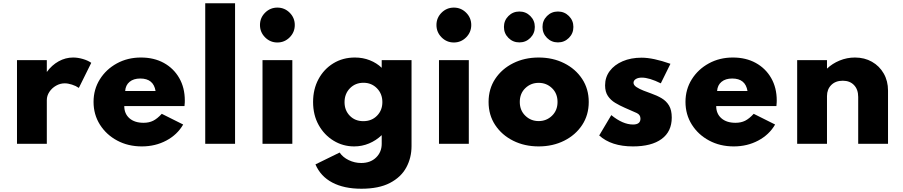

<svg xmlns="http://www.w3.org/2000/svg" viewBox="-20 -880 5528 1175"><path d="M84 0H266.5V-267.5Q266.5 -294 282 -317.5Q297.5 -341 322.8 -355.5Q348 -370 376 -370Q396.5 -370 420.5 -362.2Q444.5 -354.5 462.5 -342L538.5 -495.5Q518 -510 487 -519Q456 -528 427.5 -528Q381 -528 339 -504.8Q297 -481.5 266.5 -439.5V-512H84Z M848 16Q930.5 16 997.8 -19.8Q1065 -55.5 1101 -118L970 -183.5Q942.5 -153.5 917.2 -141Q892 -128.5 858.5 -128.5Q804 -128.5 772.2 -156.2Q740.5 -184 740.5 -231H1109Q1110.5 -247.5 1110.8 -253Q1111 -258.5 1111 -265Q1111 -343 1077 -402.2Q1043 -461.5 982.8 -494.8Q922.5 -528 842.5 -528Q761 -528 695.2 -492Q629.5 -456 591 -394.5Q552.5 -333 552.5 -256.5Q552.5 -179 591.5 -117.2Q630.5 -55.5 697.2 -19.8Q764 16 848 16ZM746 -323Q748.5 -359 773 -379.2Q797.5 -399.5 838.5 -399.5Q919.5 -399.5 932 -323Z M1236 0H1418.5V-860H1236Z M1677.5 -620Q1721.5 -620 1752.8 -651.5Q1784 -683 1784 -727Q1784 -771 1752.8 -802.2Q1721.5 -833.5 1677.5 -833.5Q1633.5 -833.5 1602.2 -802.2Q1571 -771 1571 -727Q1571 -683 1602.2 -651.5Q1633.5 -620 1677.5 -620ZM1586.5 0H1769V-512H1586.5Z M2191.5 275Q2298 275 2366 239.8Q2434 204.5 2466.2 145.2Q2498.5 86 2498.5 14V-512H2316V-465Q2285.5 -494.5 2243.2 -511.2Q2201 -528 2152 -528Q2078 -528 2020 -492.5Q1962 -457 1929 -395.5Q1896 -334 1896 -256Q1896 -176 1930.2 -114.8Q1964.5 -53.5 2021.8 -18.8Q2079 16 2147.5 16Q2195 16 2238.2 -2Q2281.5 -20 2316 -53V0Q2316 50.5 2281.5 84Q2247 117.5 2190.5 117.5Q2150.5 117.5 2114.2 100Q2078 82.5 2058.5 53.5L1910.5 126Q1942 199.5 2013.8 237.2Q2085.5 275 2191.5 275ZM2203.5 -138.5Q2153 -138.5 2120.8 -171.5Q2088.5 -204.5 2088.5 -254.5Q2088.5 -306 2121.5 -339.8Q2154.5 -373.5 2204.5 -373.5Q2253.5 -373.5 2286.8 -339.8Q2320 -306 2320 -255Q2320 -205 2287.2 -171.8Q2254.5 -138.5 2203.5 -138.5Z M2757.5 -620Q2801.5 -620 2832.8 -651.5Q2864 -683 2864 -727Q2864 -771 2832.8 -802.2Q2801.5 -833.5 2757.5 -833.5Q2713.5 -833.5 2682.2 -802.2Q2651 -771 2651 -727Q2651 -683 2682.2 -651.5Q2713.5 -620 2757.5 -620ZM2666.5 0H2849V-512H2666.5Z M3276.5 16Q3363 16 3432.5 -18.8Q3502 -53.5 3542.5 -114.8Q3583 -176 3583 -256Q3583 -336 3542.5 -397.2Q3502 -458.5 3432.5 -493.2Q3363 -528 3276.5 -528Q3190 -528 3120.5 -493.2Q3051 -458.5 3010.5 -397.2Q2970 -336 2970 -256Q2970 -176 3010.5 -114.8Q3051 -53.5 3120.5 -18.8Q3190 16 3276.5 16ZM3276.5 -139Q3228.5 -139 3194.8 -171.8Q3161 -204.5 3161 -256Q3161 -308 3194.8 -340.5Q3228.5 -373 3276.5 -373Q3324.5 -373 3358.2 -340.5Q3392 -308 3392 -256Q3392 -204.5 3358.2 -171.8Q3324.5 -139 3276.5 -139ZM3394.5 -620.5Q3434 -620.5 3461.5 -648Q3489 -675.5 3489 -715Q3489 -754.5 3461.5 -782Q3434 -809.5 3394.5 -809.5Q3355 -809.5 3327.5 -782Q3300 -754.5 3300 -715Q3300 -675.5 3327.5 -648Q3355 -620.5 3394.5 -620.5ZM3158.5 -620.5Q3198 -620.5 3225.5 -648Q3253 -675.5 3253 -715Q3253 -754.5 3225.5 -782Q3198 -809.5 3158.5 -809.5Q3119 -809.5 3091.5 -782Q3064 -754.5 3064 -715Q3064 -675.5 3091.5 -648Q3119 -620.5 3158.5 -620.5Z M3853.5 16Q3967 16 4029 -29.5Q4091 -75 4091 -160.5Q4091 -206 4074.5 -233.8Q4058 -261.5 4029.5 -278.5Q4001 -295.5 3965 -308Q3944 -315.5 3918.8 -325.2Q3893.5 -335 3875.2 -347Q3857 -359 3857 -373.5Q3857 -387 3870.8 -396Q3884.5 -405 3908 -405Q3953.5 -405 4024 -370L4083 -489.5Q3977 -527 3906.5 -527Q3841 -527 3790.5 -505.2Q3740 -483.5 3711.5 -445.5Q3683 -407.5 3683 -357.5Q3683 -318 3700.2 -292.5Q3717.5 -267 3745 -250.5Q3772.5 -234 3803.5 -220.5Q3854.5 -199 3877 -188.2Q3899.5 -177.5 3899.5 -154Q3899.5 -118 3854 -118Q3791.5 -118 3721 -175.5L3647 -51Q3721 16 3853.5 16Z M4470.5 16Q4553 16 4620.2 -19.8Q4687.5 -55.5 4723.5 -118L4592.5 -183.5Q4565 -153.5 4539.8 -141Q4514.5 -128.5 4481 -128.5Q4426.5 -128.5 4394.8 -156.2Q4363 -184 4363 -231H4731.5Q4733 -247.5 4733.2 -253Q4733.5 -258.5 4733.5 -265Q4733.5 -343 4699.5 -402.2Q4665.5 -461.5 4605.2 -494.8Q4545 -528 4465 -528Q4383.5 -528 4317.8 -492Q4252 -456 4213.5 -394.5Q4175 -333 4175 -256.5Q4175 -179 4214 -117.2Q4253 -55.5 4319.8 -19.8Q4386.5 16 4470.5 16ZM4368.5 -323Q4371 -359 4395.5 -379.2Q4420 -399.5 4461 -399.5Q4542 -399.5 4554.5 -323Z M4858.5 0H5041V-292Q5041 -333.5 5067.2 -359.8Q5093.5 -386 5137.5 -386Q5181 -386 5206.5 -359.2Q5232 -332.5 5232 -286.5V0H5414.5V-325.5Q5414.5 -384.5 5388.2 -430.2Q5362 -476 5316.2 -502Q5270.5 -528 5212 -528Q5163 -528 5118.2 -509.5Q5073.5 -491 5041 -460V-512H4858.5Z"/></svg>

Font: Spartan ExtraBold
Style: Regular
Weight: 800
Designer: Matt Bailey, Mirko Velimirovic
Foundry: Matt Bailey
Version: Version 1.003; ttfautohint (v1.8.3)